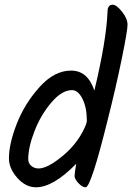

<svg xmlns="http://www.w3.org/2000/svg" viewBox="-20 -811 562 816"><path d="M459 -791Q475 -791 498.5 -761.5Q522 -732 522 -706Q522 -680 497 -558.5Q472 -437 439 -307Q367 -15 344 -15Q330 -15 313.5 -32.5Q297 -50 297 -63Q297 -76 304 -115Q206 -15 133 -15Q89 -15 53.5 -55Q18 -95 18 -138Q18 -200 51.5 -285.5Q85 -371 148 -441Q211 -511 282 -511Q353 -511 381 -426Q432 -638 437 -761Q437 -791 459 -791ZM349 -300Q349 -354 330.5 -391Q312 -428 286 -428Q243 -428 198 -375Q153 -322 126.5 -253.5Q100 -185 100 -135Q100 -117 113 -106Q126 -95 144 -95Q183 -95 249.5 -151Q316 -207 346 -283L349 -295Z"/></svg>

Font: Kalam
Style: Regular
Weight: 400
Designer: Lipi Raval (Devanagari and Latin), Jonny Pinhorn (Latin)
Foundry: Indian Type Foundry
Version: Version 2.001;PS 1.0;hotconv 1.0.79;makeotf.lib2.5.61930; tt